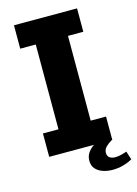

<svg xmlns="http://www.w3.org/2000/svg" viewBox="-125 -754 692 967"><g transform="rotate(-15 221.5 -270.0)"><path d="M47 0V-122H128V-564H47V-686H376V-564H296V-122H376V0ZM339 146Q314 146 290.5 138.5Q267 131 252 114.5Q237 98 237 71Q237 47 250.5 28.5Q264 10 281 0H373Q354 11 341 24Q328 37 328 54Q328 73 340 80.5Q352 88 368 88Q383 88 399 84Q415 80 429 75L443 119Q420 132 393.5 139Q367 146 339 146Z"/></g></svg>

Font: Chivo Medium
Style: Bold
Weight: 700
Version: Version 2.002